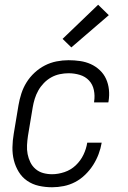

<svg xmlns="http://www.w3.org/2000/svg" viewBox="-20 -782 540 810"><path d="M200 8Q171 8 144 2Q117 -4 95 -19Q73 -34 59 -57Q45 -80 38.5 -106Q32 -132 32.5 -160.5Q33 -189 38 -218L58 -338Q62 -362 70 -387Q78 -412 92 -434.5Q106 -457 126 -475.5Q146 -494 169.5 -506Q193 -518 218.5 -523Q244 -528 269 -528Q294 -528 318 -524.5Q342 -521 363 -511.5Q384 -502 401 -486Q418 -470 427.5 -449Q437 -428 439.5 -404Q442 -380 438 -355Q438 -354 437.5 -352.5Q437 -351 437 -350H377Q377 -351 377 -352Q377 -353 377 -353Q381 -378 376 -402Q371 -426 355.5 -442.5Q340 -459 317 -466Q294 -473 269 -473Q251 -473 232 -469Q213 -465 196 -455.5Q179 -446 165 -431.5Q151 -417 141.5 -400Q132 -383 126.5 -365Q121 -347 118 -329L98 -209Q95 -189 94 -169.5Q93 -150 96.5 -132Q100 -114 108 -97.5Q116 -81 130 -69Q144 -57 162 -52Q180 -47 200 -47Q225 -47 252 -56Q279 -65 299.5 -84.5Q320 -104 332 -129Q344 -154 348 -180H409Q405 -156 396 -132Q387 -108 373 -86Q359 -64 339.5 -45Q320 -26 297 -14Q274 -2 249 3Q224 8 200 8ZM281 -582 244 -618 394 -762 439 -718Z"/></svg>

Font: Iosevka SS04 Light Oblique
Style: Regular
Weight: 300
Italic angle: -9°
Monospace: yes
Designer: Belleve Invis
Foundry: Belleve Invis
Version: Version 19.0.0; ttfautohint (v1.8.4)